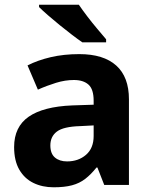

<svg xmlns="http://www.w3.org/2000/svg" viewBox="-20 -786 639 816"><path d="M317 -556Q420 -556 474 -507.5Q528 -459 528 -364V0H423L394 -74H390Q367 -45 342.5 -26Q318 -7 286 1.5Q254 10 208 10Q160 10 122 -8.5Q84 -27 62 -65Q40 -103 40 -161Q40 -247 102 -290Q164 -333 287 -338L378 -341V-358Q378 -407 356 -426.5Q334 -446 294 -446Q257 -446 218 -434Q179 -422 141 -405L97 -508Q140 -530 195.5 -543Q251 -556 317 -556ZM321 -250Q250 -248 222 -227Q194 -206 194 -168Q194 -133 213.5 -116.5Q233 -100 265 -100Q313 -100 345.5 -128Q378 -156 378 -208V-253ZM315 -766Q330 -744 350.5 -717Q371 -690 393 -664Q415 -638 431 -619V-606H330Q311 -619 285.5 -638.5Q260 -658 233.5 -679.5Q207 -701 183.5 -721.5Q160 -742 146 -756V-766Z"/></svg>

Font: Noto Sans Lao UI
Style: Regular
Weight: 400
Designer: Monotype Design Team
Foundry: Monotype Imaging Inc.
Version: Version 2.000